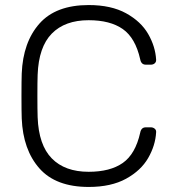

<svg xmlns="http://www.w3.org/2000/svg" viewBox="-20 -730 691 760"><path d="M65 0ZM331 -50Q416 -50 466 -85Q516 -120 535 -205Q539 -226 557 -226H577Q586 -226 592.5 -220.5Q599 -215 598 -206Q595 -154 566.5 -104.5Q538 -55 479 -22.5Q420 10 331 10Q201 10 136 -63.5Q71 -137 66 -261Q65 -288 65 -349Q65 -411 66 -439Q71 -563 136 -636.5Q201 -710 331 -710Q420 -710 479 -677.5Q538 -645 566.5 -595.5Q595 -546 598 -494V-492Q598 -484 592 -479Q586 -474 577 -474H557Q539 -474 535 -495Q516 -580 466 -615Q416 -650 331 -650Q237 -650 185 -597Q133 -544 129 -434Q128 -407 128 -351Q128 -295 129 -266Q133 -156 185 -103Q237 -50 331 -50Z"/></svg>

Font: Hezaedrus Light
Style: Regular
Weight: 300
Designer: Hubert & Fischer
Foundry: Hubert & Fischer
Version: Version 1.10;September 3, 2019;FontCreator 11.5.0.2425 64-bi